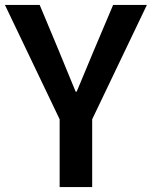

<svg xmlns="http://www.w3.org/2000/svg" viewBox="-25 -759 616 779"><path d="M217 0V-275L-5 -739H136L215 -550Q232 -509 248 -469.5Q264 -430 282 -387H286Q304 -430 320.5 -469.5Q337 -509 354 -550L434 -739H571L349 -275V0Z"/></svg>

Font: Noto Sans KR Thin SemiBold
Style: Regular
Weight: 600
Version: Version 2.004-H2;hotconv 1.0.118;makeotfexe 2.5.65603